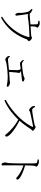

<svg xmlns="http://www.w3.org/2000/svg" viewBox="1556 -2358 848 4000"><g transform="rotate(90 1980.0 -358.0)"><path d="M165 -594 178 -612Q197 -602 212 -595Q227 -588 240 -578Q259 -565 265 -555.5Q271 -546 272 -531Q272 -527 275.5 -501Q279 -475 284 -439.5Q289 -404 294 -369Q299 -334 302 -309Q305 -284 305 -280Q306 -267 300 -261Q294 -255 286 -254Q275 -253 266 -265Q257 -277 252 -294Q247 -311 246 -323Q245 -332 247.5 -344.5Q250 -357 250 -370Q250 -382 247.5 -399.5Q245 -417 242 -436.5Q239 -456 235.5 -473Q232 -490 230 -501Q224 -530 204.5 -551.5Q185 -573 165 -594ZM250 -535 249 -552Q277 -552 320.5 -555Q364 -558 413 -562Q462 -566 506 -569Q542 -572 583 -574.5Q624 -577 661.5 -579.5Q699 -582 723 -584Q732 -585 740 -589Q748 -593 755.5 -596.5Q763 -600 770 -600Q779 -600 790.5 -593Q802 -586 812.5 -575.5Q823 -565 830 -554Q837 -543 837 -536Q837 -529 829.5 -522.5Q822 -516 813 -509.5Q804 -503 801 -495Q759 -379 696 -279.5Q633 -180 546.5 -98.5Q460 -17 345 46L327 23Q431 -39 518 -128Q605 -217 666 -321.5Q727 -426 753 -533Q755 -543 753 -545.5Q751 -548 741 -548Q631 -545 555 -539.5Q479 -534 429.5 -527.5Q380 -521 351.5 -517Q323 -513 309 -513Q296 -513 283.5 -519Q271 -525 250 -535ZM414 -731 413 -753Q430 -758 442 -760Q454 -762 467 -762Q485 -762 505.5 -753.5Q526 -745 540.5 -733.5Q555 -722 555 -713Q555 -705 549.5 -698Q544 -691 539 -682.5Q534 -674 533 -659Q532 -644 531 -622.5Q530 -601 529.5 -580.5Q529 -560 529 -546H488Q488 -552 488 -571Q488 -590 488 -614.5Q488 -639 487.5 -661Q487 -683 487 -694Q486 -710 483.5 -715Q481 -720 469 -724Q460 -727 444.5 -728.5Q429 -730 414 -731Z M1652 -393Q1640 -391 1614 -388Q1588 -385 1556 -381.5Q1524 -378 1492.5 -374.5Q1461 -371 1437 -368Q1392 -363 1356 -356.5Q1320 -350 1304 -350Q1291 -350 1280.5 -357Q1270 -364 1259 -374Q1251 -382 1241.5 -394.5Q1232 -407 1226 -422L1239 -431Q1257 -415 1275 -403.5Q1293 -392 1314 -392Q1336 -392 1381 -397Q1426 -402 1484 -410Q1529 -416 1552.5 -422.5Q1576 -429 1586 -434.5Q1596 -440 1600.5 -443Q1605 -446 1613 -446Q1626 -446 1641.5 -441.5Q1657 -437 1668 -430Q1679 -423 1679 -415Q1679 -407 1673 -401Q1667 -395 1652 -393ZM1423 -384Q1436 -380 1449.5 -374.5Q1463 -369 1474 -362.5Q1485 -356 1492 -348Q1499 -340 1499 -330Q1499 -320 1496.5 -309Q1494 -298 1492 -285Q1490 -267 1487 -234.5Q1484 -202 1481.5 -167Q1479 -132 1478 -104L1434 -103Q1436 -131 1437.5 -169.5Q1439 -208 1440 -244Q1441 -280 1441 -298Q1441 -323 1434 -338.5Q1427 -354 1410 -371ZM1145 -134 1160 -140Q1171 -125 1185 -112.5Q1199 -100 1218 -100Q1228 -100 1260.5 -103Q1293 -106 1339.5 -111Q1386 -116 1439.5 -121Q1493 -126 1547 -130Q1601 -134 1648 -135Q1672 -136 1682 -139.5Q1692 -143 1699 -143Q1710 -143 1725 -139Q1740 -135 1754.5 -128Q1769 -121 1778.5 -112Q1788 -103 1788 -93Q1788 -84 1782.5 -79.5Q1777 -75 1766 -75Q1757 -75 1738 -79Q1719 -83 1690.5 -87.5Q1662 -92 1625 -94Q1594 -96 1547.5 -94Q1501 -92 1449.5 -87.5Q1398 -83 1352 -76.5Q1306 -70 1276 -62Q1255 -57 1244.5 -51Q1234 -45 1220 -45Q1209 -45 1195 -53.5Q1181 -62 1169.5 -73.5Q1158 -85 1154 -93Q1150 -101 1148.5 -110.5Q1147 -120 1145 -134Z M2185 -656 2208 -665Q2215 -654 2223 -639.5Q2231 -625 2242.5 -614.5Q2254 -604 2270 -604Q2285 -604 2315.5 -608Q2346 -612 2384.5 -618Q2423 -624 2462 -631Q2501 -638 2533.5 -644.5Q2566 -651 2583 -656Q2593 -659 2599.5 -663.5Q2606 -668 2612 -672Q2618 -676 2624 -676Q2633 -676 2646.5 -669.5Q2660 -663 2673 -653Q2686 -643 2695 -633Q2704 -623 2704 -616Q2704 -608 2697.5 -602.5Q2691 -597 2682.5 -590.5Q2674 -584 2667 -573Q2650 -545 2623 -505Q2596 -465 2561.5 -420Q2527 -375 2487 -331Q2452 -293 2408.5 -252Q2365 -211 2313 -170.5Q2261 -130 2201 -93Q2141 -56 2074 -26L2058 -52Q2129 -89 2197.5 -137Q2266 -185 2330 -241Q2394 -297 2449.5 -358.5Q2505 -420 2549.5 -484Q2594 -548 2623 -610Q2629 -625 2611 -622Q2580 -617 2539.5 -609Q2499 -601 2458.5 -592.5Q2418 -584 2383 -576.5Q2348 -569 2327 -564Q2312 -561 2304 -555.5Q2296 -550 2290 -545.5Q2284 -541 2273 -541Q2262 -541 2247 -551Q2232 -561 2219.5 -575Q2207 -589 2201 -599Q2197 -606 2192 -620.5Q2187 -635 2185 -656ZM2462 -322 2483 -347Q2544 -316 2604.5 -279Q2665 -242 2715 -203.5Q2765 -165 2795 -130Q2825 -95 2825 -67Q2825 -56 2820 -49Q2815 -42 2803 -42Q2792 -42 2782.5 -53Q2773 -64 2757 -85Q2741 -106 2710 -137Q2671 -176 2631 -208Q2591 -240 2549.5 -268Q2508 -296 2462 -322Z M3302 -740Q3320 -742 3332 -743.5Q3344 -745 3354 -745Q3369 -745 3385.5 -739.5Q3402 -734 3417.5 -726Q3433 -718 3442.5 -709Q3452 -700 3452 -692Q3452 -684 3448 -679Q3444 -674 3439.5 -666.5Q3435 -659 3433 -643Q3430 -615 3428.5 -577.5Q3427 -540 3426.5 -504Q3426 -468 3426 -442Q3426 -429 3425.5 -388.5Q3425 -348 3425 -293.5Q3425 -239 3424.5 -182Q3424 -125 3424 -78Q3424 -47 3425 -25.5Q3426 -4 3426 10Q3426 22 3419.5 28Q3413 34 3402 34Q3390 34 3381.5 19.5Q3373 5 3368.5 -12.5Q3364 -30 3364 -39Q3364 -54 3369 -69Q3374 -84 3377 -111Q3380 -139 3381.5 -182Q3383 -225 3383.5 -273.5Q3384 -322 3384 -367Q3384 -412 3384 -443Q3384 -473 3384 -505.5Q3384 -538 3384 -569.5Q3384 -601 3383.5 -629Q3383 -657 3381 -676Q3380 -699 3363 -706Q3346 -713 3303 -717ZM3419 -459Q3491 -440 3560 -412Q3629 -384 3671 -357Q3690 -344 3705.5 -328Q3721 -312 3721 -296Q3721 -287 3715.5 -279.5Q3710 -272 3699 -272Q3692 -272 3684.5 -276.5Q3677 -281 3667.5 -289.5Q3658 -298 3644.5 -309.5Q3631 -321 3611 -334Q3572 -360 3524 -383Q3476 -406 3419 -425Z"/></g></svg>

Font: Noto Serif TC
Style: Regular
Weight: 200
Designer: Ryoko NISHIZUKA 西塚涼子 (kana & ideographs); Frank Grießhammer (Latin, Greek & Cyrillic); Wenlong ZHANG 张文龙 (bopomofo); San
Foundry: Adobe
Version: Version 2.001;hotconv 1.1.0;makeotfexe 2.6.0